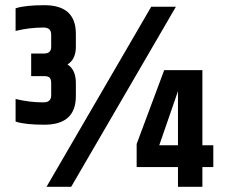

<svg xmlns="http://www.w3.org/2000/svg" viewBox="-20 -719 891 739"><path d="M151 -699Q272 -699 272 -589V-539Q272 -491 240 -471Q272 -450 272 -400V-349Q272 -239 151 -239Q76 -239 40 -251V-338Q93 -325 147 -325Q177 -325 177 -352V-400Q177 -413 171.5 -419.5Q166 -426 150 -426H100V-513H150Q177 -513 177 -539V-586Q177 -613 147 -613Q93 -613 40 -600V-687Q76 -699 151 -699ZM562 -693H657L254 0H159ZM665 -160V-368L593 -160ZM759 -449V-160H801V-76H759V0H665V-76H506V-165L612 -449Z"/></svg>

Font: Khand
Style: Bold
Weight: 700
Designer: Devanagari: Sanchit Sawaria, Jyotish Sonowal; Latin: Satya Rajpurohit
Foundry: Indian Type Foundry
Version: Version 1.101;PS 1.0;hotconv 1.0.78;makeotf.lib2.5.61930; tt